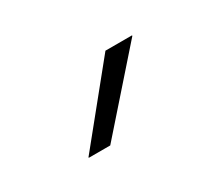

<svg xmlns="http://www.w3.org/2000/svg" viewBox="-42 -763 337 291"><g transform="rotate(-30 126.0 -617.0)"><path d="M50.5 -554 153.5 -681H200V-680L88 -553H50.5Z"/></g></svg>

Font: Anek Kannada Medium ExtraLight
Style: Regular
Weight: 250
Version: Version 1.003